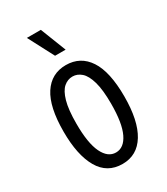

<svg xmlns="http://www.w3.org/2000/svg" viewBox="-188 -832 809 929"><g transform="rotate(-30 216.0 -368.0)"><path d="M216 12Q131 12 88.5 -61.5Q46 -135 46 -266Q46 -404 90.5 -472Q135 -540 216 -540Q297 -540 341.5 -472.5Q386 -405 386 -267Q386 -132 342 -60Q298 12 216 12ZM216 -52Q261 -52 287 -106Q313 -160 313 -269Q313 -346 300 -391.5Q287 -437 265 -456.5Q243 -476 216 -476Q189 -476 167 -457Q145 -438 132 -392.5Q119 -347 119 -268Q119 -160 145 -106Q171 -52 216 -52ZM194 -605 119 -748H197L253 -605Z"/></g></svg>

Font: Bricolage Grotesque 10pt Condensed Light
Style: Regular
Weight: 300
Width: 3
Designer: Mathieu Triay
Foundry: Atelier Triay
Version: Version 1.000; ttfautohint (v1.8.4.7-5d5b);gftools[0.9.32]